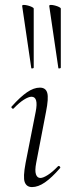

<svg xmlns="http://www.w3.org/2000/svg" viewBox="-20 -751 287 780"><path d="M110 9Q88 9 80.5 -11Q73 -31 84 -89L125 -297Q137 -358 108 -358Q96 -358 77 -346Q58 -334 36 -311Q33 -307 28.5 -311.5Q24 -316 28 -319Q62 -357 89.5 -376Q117 -395 142 -395Q166 -395 172 -373.5Q178 -352 167 -297L127 -89Q121 -58 126 -43Q131 -28 144 -28Q155 -28 174 -40Q193 -52 215 -75Q219 -79 223 -74.5Q227 -70 223 -67Q190 -29 162.5 -10Q135 9 110 9ZM107 -475 70 -727Q70 -731 77 -731Q84 -731 93.5 -728.5Q103 -726 110 -722.5Q117 -719 117 -716V-476Q117 -474 112 -473Q107 -472 107 -475ZM217 -475 180 -727Q180 -731 187 -731Q194 -731 203.5 -728.5Q213 -726 220 -722.5Q227 -719 227 -716V-476Q227 -474 222 -473Q217 -472 217 -475Z"/></svg>

Font: Cormorant Garamond Light
Style: Italic
Weight: 300
Italic angle: -10°
Designer: Christian Thalmann (Catharsis Fonts)
Foundry: Catharsis Fonts
Version: Version 4.001